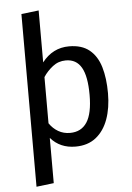

<svg xmlns="http://www.w3.org/2000/svg" viewBox="-64 -817 742 1082"><g transform="rotate(-5 307.5 -275.5)"><path d="M196.4 -769.7V-475.9Q256.4 -553.3 349.2 -553.3Q421 -553.3 464.1 -518.2Q507.2 -483.1 526.2 -419.7Q545.1 -356.4 545.1 -270.8Q545.1 -188.7 522.1 -124.6Q499 -60.5 452.8 -23.8Q406.7 12.8 336.9 12.8Q249.7 12.8 196.4 -48.7V207.2L97.9 219V-757.9ZM324.1 -475.9Q282.1 -475.9 249.7 -450.5Q217.4 -425.1 196.4 -392.8V-131.3Q216.9 -101 246.7 -83.8Q276.4 -66.7 312.8 -66.7Q376.4 -66.7 408.7 -116.2Q441 -165.6 441 -270.8Q441 -375.9 412.3 -425.9Q383.6 -475.9 324.1 -475.9Z"/></g></svg>

Font: Fira Code Retina
Style: Regular
Weight: 450
Monospace: yes
Designer: Carrois Corporate, Edenspiekermann AG, Nikita Prokopov
Foundry: Carrois Corporate, Edenspiekermann AG, Nikita Prokopov
Version: Version 6.002